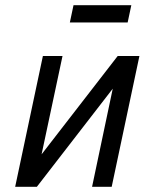

<svg xmlns="http://www.w3.org/2000/svg" viewBox="-20 -714 553 734"><path d="M482 -694H261L247 -628H468ZM219 -500H144L38 0H121L411 -375L332 0H407L513 -500H430L139 -124Z"/></svg>

Font: Advent Pro Medium
Style: Italic
Weight: 500
Italic angle: -12°
Version: Version 3.000